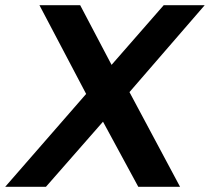

<svg xmlns="http://www.w3.org/2000/svg" viewBox="-53 -720 809 740"><path d="M736 -700 446 -365 641 0H480L344 -251L124 0H-33L279 -358L99 -700H256L377 -470L578 -700Z"/></svg>

Font: TypoPRO Montserrat Alternates
Style: Italic
Weight: 500
Italic angle: -11.3°
Designer: Julieta Ulanovsky
Foundry: Julieta Ulanovsky
Version: Version 6.001